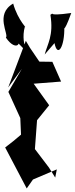

<svg xmlns="http://www.w3.org/2000/svg" viewBox="-34 -997 420 1078"><path d="M276 0 241 -56 162 -160 174 -322 242 -406 155 -527 309 -539 260 -650 187 -651 134 -729 111 -768 12 -506 89 -611 13 -481 80 -334 84 -241C55 -216 26 -192 -5 -169L116 61L151 11L285 -46ZM68 -755C165 -658 72 -729 106 -849C127 -826 66 -882 40 -977C-65 -917 18 -802 -1 -786C61 -695 106 -766 35 -797ZM272 -755C289 -670 330 -734 327 -847C320 -847 320 -794 366 -924C210 -902 283 -934 249 -914C268 -796 232 -750 217 -691Z"/></svg>

Font: Asimov Silicon
Style: Regular
Weight: 400
Designer: Google
Version: Version 2.000980; 2014